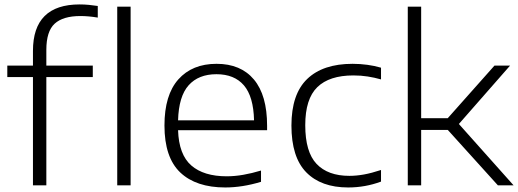

<svg xmlns="http://www.w3.org/2000/svg" viewBox="-20 -838 2342 868"><path d="M129 0V-489.5H13V-541.5H129V-608Q129 -818 340 -818Q361 -818 381.8 -816Q402.5 -814 422 -811V-758.5Q380.5 -765.5 343.5 -765.5Q265 -765.5 227.2 -731Q189.5 -696.5 189.5 -612.5V-541.5H399.5V-489.5H189.5V0Z M510 0V-808H570.5V0Z M998.5 9.5Q866.5 9.5 795 -58.2Q723.5 -126 723.5 -270.5Q723.5 -408.5 786.2 -479Q849 -549.5 959 -549.5Q1068.5 -549.5 1128 -478.5Q1187.5 -407.5 1187.5 -269.5V-249.5H785Q788.5 -139 844.8 -90Q901 -41 1005 -41Q1041.5 -41 1080 -47.8Q1118.5 -54.5 1160 -67V-16Q1075.5 9.5 998.5 9.5ZM958.5 -502.5Q877.5 -502.5 832.8 -452.5Q788 -402.5 785 -294H1128.5Q1126 -401.5 1082.8 -452Q1039.5 -502.5 958.5 -502.5Z M1554 9.5Q1431.5 9.5 1364.5 -59Q1297.5 -127.5 1297.5 -270.5Q1297.5 -412.5 1368.8 -481Q1440 -549.5 1574 -549.5Q1607.5 -549.5 1640.8 -545Q1674 -540.5 1702.5 -532V-479Q1672.5 -487.5 1642.2 -492.2Q1612 -497 1577.5 -497Q1469 -497 1414.5 -444Q1360 -391 1360 -272Q1360 -151 1411.2 -97Q1462.5 -43 1559.5 -43Q1591 -43 1625.5 -49.2Q1660 -55.5 1702.5 -69.5V-17Q1631 9.5 1554 9.5Z M1823.5 0V-808H1884V-303.5H2004L2215.5 -541.5H2286L2054.5 -277.5L2302 0H2231L2004.5 -250.5H1884V0Z"/></svg>

Font: Encode Sans Expanded Light
Style: Regular
Weight: 300
Width: 7
Designer: Multiple Designers
Foundry: Impallari Type
Version: Version 3.000; ttfautohint (v1.8.3) -l 8 -r 50 -G 200 -x 14 